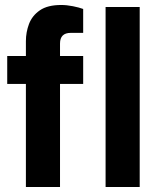

<svg xmlns="http://www.w3.org/2000/svg" viewBox="-20 -751 651 771"><path d="M84 0V-414H9V-526H84V-586Q84 -621.6 96.5 -654.8Q109 -688 140 -709.5Q171 -731 226 -731Q248 -731 273 -726Q298 -721 314 -715V-619H264Q221 -619 221 -576V-526H314V-414H221V0ZM404 0V-723H541V0Z"/></svg>

Font: Archivo VF Beta
Style: Regular
Weight: 400
Designer: Hector Gatti
Foundry: Omnibus-Type
Version: Version 1.002